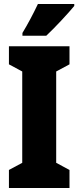

<svg xmlns="http://www.w3.org/2000/svg" viewBox="-20 -947 395 967"><path d="M25 0V-91L92 -127V-587L25 -623V-714H330V-623L263 -587V-127L330 -91V0ZM354 -917Q331 -889 289.5 -844.5Q248 -800 213 -767H93V-781Q133 -847 171 -927H354Z"/></svg>

Font: Noto Sans UI CondBlack
Style: Regular
Weight: 900
Width: 3
Designer: Monotype Design Team
Foundry: Monotype Imaging Inc.
Version: Version 1.001